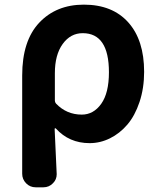

<svg xmlns="http://www.w3.org/2000/svg" viewBox="-20 -592 679 815"><path d="M131.8 203.1Q107.4 203.1 90.8 186Q74.2 168.9 74.2 145.5V-271.5Q74.2 -418.9 146.5 -495.6Q218.8 -572.3 335.9 -572.3Q457 -572.3 524.4 -497.1Q591.8 -421.9 591.8 -287.1Q591.8 -217.8 572.3 -159.2Q552.7 -100.6 520.5 -63Q488.3 -25.4 446.8 -4.9Q405.3 15.6 360.4 15.6Q273.4 15.6 216.8 -46.9Q215.8 -47.9 213.9 -47.4Q211.9 -46.9 211.9 -44.9Q220.7 137.7 220.7 147.5Q220.7 169.9 205.1 185.5Q188.5 203.1 164.1 203.1ZM327.1 -105.5Q377 -105.5 409.7 -151.4Q442.4 -197.3 442.4 -285.2Q442.4 -451.2 331.1 -451.2Q279.3 -451.2 246.1 -405.3Q212.9 -359.4 212.9 -281.2V-165Q212.9 -158.2 217.8 -152.3Q262.7 -105.5 327.1 -105.5Z"/></svg>

Font: Gen Jyuu Gothic P Bold
Style: Bold
Weight: 700
Designer: [Source Han Sans]
Ryoko NISHIZUKA  (kana & ideographs); Paul D. Hunt (Latin, Greek & Cyrillic); Wenlong ZHANG  (bopomofo
Version: Version 1.002.20150607